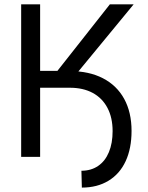

<svg xmlns="http://www.w3.org/2000/svg" viewBox="-20 -727 687 890"><path d="M201.2 -397.5V-320.3H303.7C344.7 -320.3 380 -312.3 409.7 -296.4C439.3 -280.4 462.1 -257.3 478 -227.1C494 -196.8 502 -160.8 502 -119.1C502 -82 496.3 -49.6 484.9 -22C473.5 5.7 456.9 27 435.1 42C413.2 57 387.4 64.5 357.4 64.5L359.4 142.6C406.9 142.6 448.1 132 482.9 110.8C517.7 89.7 544.3 59.4 562.5 20C580.7 -19.4 589.8 -66.1 589.8 -120.1C589.8 -177.4 578.5 -226.9 555.7 -268.6C532.9 -310.2 500 -342.1 457 -364.3C414.1 -386.4 363 -397.5 303.7 -397.5ZM78.1 -707V0H166V-320.3H281.2L599.6 -707H489.3L246.1 -398.4H166V-707Z"/></svg>

Font: Pretendard Variable
Style: Regular
Weight: 400
Designer: Base glyphs from Inter by Rasmus Andersson; Hangeul glyphs from Noto Sans CJK(Source Han Sans) by Jang Soo-young and Kan
Foundry: Kil Hyung-jin
Version: Version 1.309;Glyphs 3.2 (3225)